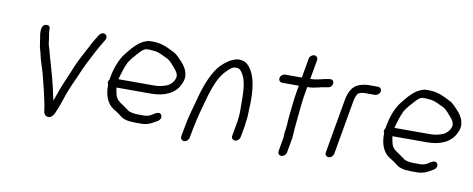

<svg xmlns="http://www.w3.org/2000/svg" viewBox="-58 -867 2823 1147"><g transform="rotate(10 1353.5 -294.0)"><path d="M140 -427C143 -409 146 -379 151 -365C154 -358 156 -346 160 -330C168 -294 181 -261 191 -225C208 -159 223 -99 236 -32C240 -5 238 16 261 24C282 32 302 9 310 -16C321 -40 324 -51 336 -84C352 -136 372 -182 393 -228C405 -255 426 -305 440 -332C466 -383 490 -431 519 -477L525 -488C534 -504 528 -517 518 -522C504 -529 488 -519 482 -509L475 -498C471 -491 468 -485 464 -480C451 -461 441 -436 428 -414L413 -386C399 -359 384 -331 370 -298C343 -230 315 -174 291 -101C291 -99 289 -95 288 -92L282 -77L279 -91C271 -130 262 -169 252 -207C243 -237 234 -275 225 -304C216 -330 208 -370 200 -391C194 -406 194 -431 191 -445L187 -469C183 -489 193 -515 166 -515C127 -515 133 -461 140 -427ZM336 -87ZM476 -498H475ZM464 -480Z M830 -473C862 -468 886 -451 911 -441C930 -430 944 -410 957 -396C965 -387 991 -359 980 -334C976 -313 951 -289 931 -283C908 -275 887 -270 859 -270H643C653 -309 664 -344 679 -376C695 -403 716 -425 736 -447C745 -457 763 -476 780 -476H796C809 -476 820 -473 830 -473ZM588 -227C586 -165 606 -113 647 -88C668 -76 688 -61 705 -48C720 -39 743 -33 767 -33C775 -32 781 -32 785 -32H825C864 -32 893 -50 920 -67C934 -76 938 -92 932 -103C920 -126 893 -106 875 -95C865 -88 848 -83 834 -83H794C772 -83 749 -87 735 -94L725 -102C717 -108 702 -118 695 -123L680 -133C676 -136 673 -139 669 -142C647 -160 645 -189 640 -219H850C931 -219 995 -248 1021 -307C1050 -362 1021 -408 997 -435C980 -453 959 -479 936 -488C900 -506 863 -527 807 -527H789C780 -527 771 -524 761 -520C718 -504 685 -463 655 -425C625 -388 604 -333 593 -272L591 -259C584 -250 581 -238 588 -227ZM600 -146ZM875 -95ZM778 -84ZM669 -142ZM843 -524H844ZM931 -282Z M1356 -443C1396 -393 1391 -307 1392 -225C1393 -190 1390 -160 1384 -128L1371 -56C1368 -42 1378 -30 1392 -30C1406 -30 1419 -42 1422 -56L1435 -128C1436 -136 1437 -145 1438 -155C1443 -186 1442 -202 1443 -231C1448 -313 1443 -397 1415 -451C1397 -484 1378 -511 1330 -511C1315 -510 1304 -505 1291 -500C1264 -488 1232 -461 1212 -436C1172 -381 1145 -309 1124 -226C1108 -168 1093 -118 1083 -60L1072 -1C1069 14 1079 26 1093 26C1107 26 1120 14 1123 -1L1134 -60C1139 -87 1149 -128 1156 -156C1185 -256 1206 -369 1271 -430C1284 -443 1300 -460 1322 -460C1339 -460 1349 -455 1356 -443ZM1213 -338ZM1331 -511H1330ZM1291 -500ZM1212 -433V-432ZM1166 -354Z M1727 -105C1729 -143 1732 -178 1736 -216C1742 -272 1745 -324 1756 -386L1762 -420H1767C1807 -420 1838 -434 1873 -438L1885 -440C1919 -446 1920 -495 1886 -490L1874 -488C1843 -484 1813 -471 1776 -471H1771L1792 -589C1794 -602 1785 -614 1771 -614C1757 -614 1743 -602 1741 -589L1720 -470H1619C1606 -470 1591 -458 1589 -444C1587 -430 1597 -419 1610 -419H1711L1705 -386C1694 -322 1691 -272 1684 -212C1682 -197 1684 -183 1681 -168C1679 -159 1681 -151 1677 -137C1676 -131 1675 -123 1675 -115V-102L1660 -15C1657 0 1666 12 1680 12C1694 12 1708 0 1711 -15ZM1872 -433Z M2047 -381C2049 -390 2050 -398 2052 -402C2054 -407 2058 -423 2065 -431C2072 -440 2094 -444 2106 -444H2168C2182 -444 2197 -456 2199 -470C2201 -484 2191 -495 2177 -495H2116C2099 -495 2074 -488 2061 -483C2025 -469 2005 -432 1996 -381L1939 -55C1936 -41 1946 -29 1960 -29C1974 -29 1987 -41 1990 -55Z M2504 -473C2536 -468 2560 -451 2585 -441C2604 -430 2618 -410 2631 -396C2639 -387 2665 -359 2654 -334C2650 -313 2625 -289 2605 -283C2582 -275 2561 -270 2533 -270H2317C2327 -309 2338 -344 2353 -376C2369 -403 2390 -425 2410 -447C2419 -457 2437 -476 2454 -476H2470C2483 -476 2494 -473 2504 -473ZM2262 -227C2260 -165 2280 -113 2321 -88C2342 -76 2362 -61 2379 -48C2394 -39 2417 -33 2441 -33C2449 -32 2455 -32 2459 -32H2499C2538 -32 2567 -50 2594 -67C2608 -76 2612 -92 2606 -103C2594 -126 2567 -106 2549 -95C2539 -88 2522 -83 2508 -83H2468C2446 -83 2423 -87 2409 -94L2399 -102C2391 -108 2376 -118 2369 -123L2354 -133C2350 -136 2347 -139 2343 -142C2321 -160 2319 -189 2314 -219H2524C2605 -219 2669 -248 2695 -307C2724 -362 2695 -408 2671 -435C2654 -453 2633 -479 2610 -488C2574 -506 2537 -527 2481 -527H2463C2454 -527 2445 -524 2435 -520C2392 -504 2359 -463 2329 -425C2299 -388 2278 -333 2267 -272L2265 -259C2258 -250 2255 -238 2262 -227ZM2274 -146ZM2549 -95ZM2452 -84ZM2343 -142ZM2517 -524H2518ZM2605 -282Z"/></g></svg>

Font: Blanket
Style: LightObl
Weight: 300
Foundry: Cannot Into Space Fonts
Version: Version 0.9